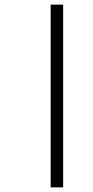

<svg xmlns="http://www.w3.org/2000/svg" viewBox="-20 -671 402 830"><path d="M199 139H253V-651H199Z"/></svg>

Font: Noto Sans Telugu Light
Style: Regular
Weight: 300
Designer: Jelle Bosma - Monotype Design Team
Foundry: Monotype Imaging Inc.
Version: Version 2.005